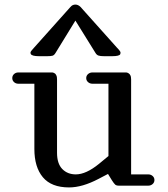

<svg xmlns="http://www.w3.org/2000/svg" viewBox="-20 -820 740 848"><path d="M61 -450.2Q49.8 -450.2 42 -457.3Q34.2 -464.4 34.2 -475.1Q34.2 -485.8 42 -492.9Q49.8 -500 61 -500H201.2H204.1Q206.5 -500 207.8 -500Q209 -500 212.2 -499.8Q215.3 -499.5 217 -498.5Q218.8 -497.6 221.4 -496.1Q224.1 -494.6 225.6 -492.4Q227.1 -490.2 228.8 -487.1Q230.5 -483.9 231.2 -479.2Q231.9 -474.6 231.9 -469.2V-145Q231.9 -97.2 255.1 -73.5Q278.3 -49.8 314.9 -49.8Q359.9 -49.8 417 -96.2L459 -130.9V-450.2H388.2Q377 -450.2 368.9 -457.3Q360.8 -464.4 360.8 -475.1Q360.8 -485.8 368.9 -492.9Q377 -500 388.2 -500H527.8H530.3Q533.2 -500 534.4 -500Q535.6 -500 538.8 -499.8Q542 -499.5 543.7 -498.5Q545.4 -497.6 548.1 -496.1Q550.8 -494.6 552.5 -492.4Q554.2 -490.2 555.9 -487.1Q557.6 -483.9 558.3 -479.2Q559.1 -474.6 559.1 -469.2V-49.8H634.8Q646 -49.8 654.1 -42.7Q662.1 -35.6 662.1 -24.9Q662.1 -14.2 654.1 -7.1Q646 0 634.8 0H504.9Q494.1 0 488.8 -4.6Q483.4 -9.3 474.1 -23.9L457 -51.8L415 -29.8Q343.3 7.8 285.2 7.8Q207 7.8 169.4 -37.1Q131.8 -82 131.8 -162.1V-450.2ZM116.2 -581.1Q121.6 -571.8 152.8 -571.8H188Q205.1 -571.8 212.2 -574Q219.2 -576.2 225.1 -585.9L313 -729L401.9 -585.9Q407.2 -577.1 415.3 -574.5Q423.3 -571.8 439.9 -571.8H475.1Q507.8 -571.8 511.2 -581.1Q513.7 -587.4 511.2 -591.8Q508.8 -596.2 500.5 -605.5Q498 -607.9 497.1 -608.9L335.9 -789.1Q325.2 -799.8 313 -799.8Q299.8 -799.8 291 -789.1L129.9 -608.9Q115.2 -593.3 114.7 -588.4Q114.3 -585 116.2 -581.1Z"/></svg>

Font: Director
Style: Regular
Weight: 400
Designer: Ange Degheest & May Jolivet & Justine Herbel
Foundry: Velvetyne Type Foundry
Version: Version 1.000;FEAKit 1.0